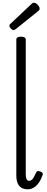

<svg xmlns="http://www.w3.org/2000/svg" viewBox="-20 -1387 345 1424"><path d="M185 17Q144 17 122.5 -8.5Q101 -34 101 -85V-1093Q101 -1104 109.5 -1109.5Q118 -1115 135 -1115Q153 -1115 162 -1109.5Q171 -1104 171 -1093V-98Q171 -72 176.5 -59Q182 -46 197 -46Q206 -46 214 -52Q222 -58 230 -71.5Q238 -85 248 -107Q251 -116 259 -118Q267 -120 278 -115Q290 -112 295 -104.5Q300 -97 296 -89Q284 -55 267.5 -31.5Q251 -8 230 4.5Q209 17 185 17ZM81 -1164Q71 -1164 60.5 -1175Q50 -1186 50 -1194Q50 -1198 51 -1202Q52 -1206 57 -1210L213 -1357Q218 -1361 221.5 -1364Q225 -1367 231 -1367Q240 -1367 250 -1360Q260 -1353 267 -1343Q274 -1333 274 -1324Q274 -1318 272 -1314Q270 -1310 262 -1304L98 -1172Q92 -1168 88 -1166Q84 -1164 81 -1164Z"/></svg>

Font: Playwrite FR Moderne Light
Style: Regular
Weight: 300
Version: Version 1.002